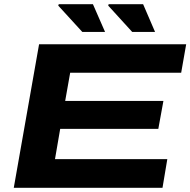

<svg xmlns="http://www.w3.org/2000/svg" viewBox="-20 -899 911 919"><path d="M374 -746.1 258.8 -872.1 261.2 -878.9H424.8L482.9 -746.1ZM612.8 -746.1 498 -872.1 500 -878.9H665L722.2 -746.1ZM45.9 0 167 -687H871.1L847.2 -550.8H315.9L292 -416H762.2L737.8 -282.2H268.1L243.2 -137.2H780.8L757.8 0Z"/></svg>

Font: Archivo Expanded
Style: Bold Italic
Weight: 700
Width: 7
Italic angle: -10°
Designer: Hector Gatti
Foundry: Omnibus-Type
Version: Version 2.001